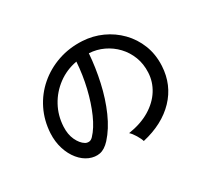

<svg xmlns="http://www.w3.org/2000/svg" viewBox="-141 -955 1282 1180"><g transform="rotate(-30 500.0 -365.0)"><path d="M572 -4Q567 -22 550.5 -49.5Q534 -77 518 -91Q608 -105 671 -143Q734 -181 768.5 -236Q803 -291 806 -355Q809 -415 789.5 -465.5Q770 -516 734 -554Q698 -592 650.5 -614.5Q603 -637 549 -640Q542 -543 520 -444Q498 -345 460.5 -260Q423 -175 371 -118Q336 -80 300.5 -73Q265 -66 226 -82Q188 -98 158 -134.5Q128 -171 112 -222Q96 -273 99 -332Q104 -420 140.5 -494Q177 -568 239 -621.5Q301 -675 381 -702.5Q461 -730 552 -725Q624 -721 688 -692Q752 -663 801 -613Q850 -563 876.5 -496Q903 -429 899 -348Q892 -218 806 -128Q720 -38 572 -4ZM252 -175Q263 -168 278 -168.5Q293 -169 307 -184Q346 -225 377.5 -296Q409 -367 430 -455Q451 -543 457 -634Q381 -620 322 -576Q263 -532 228 -468Q193 -404 189 -328Q186 -273 205 -232.5Q224 -192 252 -175Z"/></g></svg>

Font: Zen Kaku Gothic New Medium
Style: Regular
Weight: 500
Designer: Yoshimichi Ohira
Foundry: Positype
Version: Version 1.002